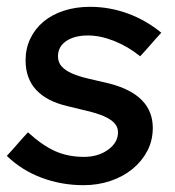

<svg xmlns="http://www.w3.org/2000/svg" viewBox="-27 -533 514 563"><path d="M-7 -76Q9 -93 24 -110.5Q39 -128 55 -145Q98 -106 135.5 -89.5Q173 -73 219 -73Q261 -73 290 -94Q319 -115 319 -145Q319 -161 308 -172.5Q297 -184 277 -192.5Q257 -201 229.5 -207.5Q202 -214 170 -222Q110 -236 79 -269.5Q48 -303 48 -356Q48 -391 62 -420Q76 -449 100.5 -469.5Q125 -490 160 -501.5Q195 -513 237 -513Q294 -513 347.5 -493.5Q401 -474 446 -437Q430 -420 415 -402.5Q400 -385 384 -368Q348 -397 307.5 -413Q267 -429 231 -429Q191 -429 167 -412.5Q143 -396 143 -368Q143 -350 154 -338Q165 -326 184.5 -317.5Q204 -309 232 -302.5Q260 -296 294 -288Q421 -255 421 -158Q421 -121 405 -90.5Q389 -60 361.5 -37.5Q334 -15 297 -2.5Q260 10 218 10Q153 10 94.5 -12Q36 -34 -7 -76Z"/></svg>

Font: Rosa Sans Medium
Style: Italic
Weight: 500
Italic angle: -12°
Designer: Pentagram / MCKL
Foundry: Pentagram / MCKL
Version: Version 1.005;September 16, 2019;FontCreator 11.5.0.2425 64-